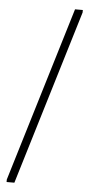

<svg xmlns="http://www.w3.org/2000/svg" viewBox="-59 -816 432 932"><g transform="rotate(5 157.5 -350.0)"><path d="M268 -782H306V-770L48 82H10V70Z"/></g></svg>

Font: Phudu Light
Style: Bold
Weight: 700
Version: Version 1.005;gftools[0.9.23]